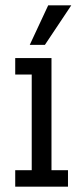

<svg xmlns="http://www.w3.org/2000/svg" viewBox="-20 -699 299 719"><path d="M37 -61.7H98.8V-419.8H37V-481.5H172.8V-61.7H234.6V0H37ZM160.5 -679H246.9L148.1 -530.9H91.4Z"/></svg>

Font: Slabo 27px
Style: Regular
Weight: 400
Version: Version 1.02 Build 003a